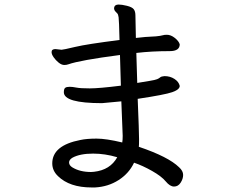

<svg xmlns="http://www.w3.org/2000/svg" viewBox="-20 -792 1040 845"><path d="M381 -35 394 -36Q465 -44 496 -100Q442 -116 390 -116Q332 -116 299 -98Q284 -89 284 -77Q284 -64 299 -55Q332 -35 381 -35ZM398 33H383Q286 33 235 -17Q210 -41 210 -73Q210 -152 334 -176Q362 -182 405 -182Q447 -182 518 -165Q520 -176 520 -194L514 -346Q446 -339 429 -338Q261 -338 261 -386Q261 -401 267 -405.5Q273 -410 287 -410Q299 -410 316.5 -406.5Q334 -403 375 -403Q416 -403 512 -415L508 -550Q332 -527 281 -509Q273 -506 263 -506Q251 -506 238 -516.5Q225 -527 216 -540Q207 -553 207 -563Q207 -576 224 -576L251 -573Q258 -573 310.5 -585.5Q363 -598 506 -616Q504 -703 502 -716Q500 -729 496.5 -732.5Q493 -736 487.5 -742Q482 -748 482 -757Q484 -772 502 -772Q516 -772 538.5 -766.5Q561 -761 568.5 -751.5Q576 -742 576 -724L578 -625Q617 -630 666 -632Q687 -634 695 -636.5Q703 -639 714 -639Q732 -639 749.5 -625Q767 -611 771 -597Q771 -567 727 -567Q648 -567 580 -559L584 -427Q614 -432 638.5 -436Q663 -440 671.5 -443.5Q680 -447 685 -451.5Q690 -456 704 -457Q729 -457 748 -444.5Q767 -432 771 -414Q771 -398 738.5 -386.5Q706 -375 586 -357Q592 -212 592 -180Q592 -150 591 -146Q721 -102 768 -56Q786 -40 786 -22Q786 -5 775 12Q764 29 746 29Q728 29 709.5 6.5Q691 -16 649.5 -39.5Q608 -63 570 -76Q548 -29 502 0.5Q456 30 398 33Z"/></svg>

Font: LXGW WenKai Mono Medium
Style: Regular
Weight: 500
Monospace: yes
Designer: LXGW / Fontworks Inc.
Foundry: LXGW / Fontworks Inc.
Version: Version 1.520; June 14, 2025